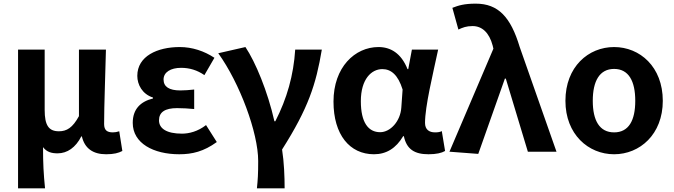

<svg xmlns="http://www.w3.org/2000/svg" viewBox="-20 -832 3699 1053"><path d="M79 201H227C219 120 216 66 216 -25C237 3 265 9 296 9C349 9 395 -23 426 -84H429C444 -19 489 14 562 14C605 14 630 7 651 -4L634 -112C622 -108 610 -106 599 -106C568 -106 551 -117 551 -152C551 -256 558 -424 561 -560H413V-195C378 -131 346 -112 303 -112C247 -112 225 -145 225 -229V-560H79Z M963 14C1035 14 1097 -1 1169 -53L1110 -146C1065 -111 1017 -99 978 -99C894 -99 852 -127 852 -172C852 -217 885 -239 951 -239C982 -239 1013 -237 1045 -234V-341C1018 -338 992 -336 969 -336C908 -336 877 -356 877 -396C877 -436 916 -460 973 -460C1020 -460 1062 -447 1101 -420L1156 -515C1100 -552 1034 -574 966 -574C843 -574 733 -524 733 -416C733 -368 760 -316 819 -297V-292C751 -275 708 -234 708 -158C708 -46 822 14 963 14Z M1541 201C1541 137 1538 57 1527 -12C1671 -239 1713 -369 1745 -560H1599C1590 -419 1554 -292 1490 -167H1485C1448 -331 1381 -492 1326 -574L1177 -540C1295 -376 1396 -104 1396 51C1396 124 1394 153 1389 201Z M2031 14C2099 14 2152 -19 2191 -85H2195C2210 -13 2254 14 2330 14C2373 14 2402 7 2421 -4L2403 -113C2394 -108 2382 -106 2366 -106C2334 -106 2311 -121 2311 -158C2311 -249 2354 -424 2383 -560H2239L2219 -453H2215C2180 -541 2121 -574 2056 -574C1926 -574 1809 -463 1809 -275C1809 -93 1898 14 2031 14ZM2065 -107C2000 -107 1959 -160 1959 -277C1959 -398 2017 -453 2077 -453C2124 -453 2163 -422 2188 -341L2181 -242C2176 -167 2121 -107 2065 -107Z M2603 12 2749 -401H2754L2875 0H3032L2830 -575C2781 -738 2713 -812 2589 -812C2526 -812 2494 -802 2461 -789L2494 -670C2518 -681 2537 -689 2572 -689C2623 -689 2663 -654 2682 -582L2686 -565L2445 0Z M3348 14C3489 14 3615 -95 3615 -279C3615 -466 3489 -574 3348 -574C3207 -574 3081 -466 3081 -279C3081 -95 3207 14 3348 14ZM3348 -106C3268 -106 3231 -171 3231 -279C3231 -387 3268 -454 3348 -454C3428 -454 3464 -387 3464 -279C3464 -171 3428 -106 3348 -106Z"/></svg>

Font: Spoqa Han Sans Neo Bold
Style: Bold
Weight: 700
Designer: [Spoqa Han Sans Neo] Dong-huui Kim  Younghwa Kang  Yujin Lee  [Noto Sans] Ryoko NISHIZUKA  (kana & ideographs); Paul D. 
Foundry: Spoqa (http://www.spoqa-han-sans.com)
Version: Version 1.000